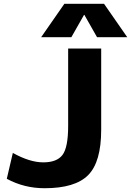

<svg xmlns="http://www.w3.org/2000/svg" viewBox="-20 -987 694 1017"><path d="M425 -908 358 -790H198L321 -967H531L654 -790H494L427 -908ZM341 -730H516V-300Q516 -129 447 -59.5Q378 10 216 10Q108 10 16 -40L48 -177Q138 -127 209 -127Q282 -127 311.5 -167Q341 -207 341 -320Z"/></svg>

Font: Mplus 1p ExtraBold
Style: Regular
Weight: 800
Version: Version 1.061